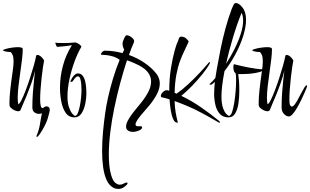

<svg xmlns="http://www.w3.org/2000/svg" viewBox="-21 -762 2032 1258"><path d="M221 135Q218 135 218 131Q218 126 222 119Q236 84 241.5 47Q247 10 254 -20Q246 -16 234 -16Q218 -16 204.5 -26Q191 -36 191 -58Q191 -107 194.5 -155.5Q198 -204 202.5 -242.5Q207 -281 209 -299Q199 -257 184 -215Q169 -173 154 -136.5Q139 -100 128 -75.5Q117 -51 115 -44Q111 -33 98 -33Q88 -33 75 -39Q62 -45 52.5 -53.5Q43 -62 42 -68Q41 -73 41 -79.5Q41 -86 41 -93Q41 -122 46 -170.5Q51 -219 62 -294Q68 -335 68 -360Q68 -386 62.5 -400Q57 -414 49 -421Q33 -421 16 -424.5Q-1 -428 -1 -433Q-1 -436 15.5 -441Q32 -446 55 -449.5Q78 -453 97 -453Q111 -453 119.5 -450Q128 -447 128 -439Q128 -411 123 -370.5Q118 -330 111.5 -285Q105 -240 100 -197Q95 -154 95 -120Q95 -108 96 -97.5Q97 -87 99 -79Q107 -81 119.5 -105.5Q132 -130 146.5 -168Q161 -206 175 -249Q189 -292 200 -331Q211 -370 216 -397Q217 -402 224 -402Q235 -402 248.5 -390.5Q262 -379 268 -365Q265 -353 260.5 -322Q256 -291 251.5 -251.5Q247 -212 244.5 -174.5Q242 -137 242 -111Q242 -87 245.5 -70.5Q249 -54 258 -54Q263 -54 268 -59.5Q273 -65 282 -65Q284 -65 286 -65Q288 -65 291 -64Q305 -60 305 -43Q305 -33 301 -20Q297 -7 294 6Q290 23 280 45Q270 67 258 87.5Q246 108 236 121.5Q226 135 221 135Z M467 7Q430 7 409.5 -22.5Q389 -52 380.5 -97Q372 -142 372 -187Q372 -258 391 -330Q410 -402 450 -466Q425 -461 396.5 -458.5Q368 -456 354 -455Q351 -455 346 -466.5Q341 -478 341 -481Q341 -482 342 -482Q354 -481 366.5 -480.5Q379 -480 392 -480Q412 -480 432.5 -481Q453 -482 473 -484Q484 -482 498 -472Q512 -462 512 -456V-455Q487 -413 466.5 -356.5Q446 -300 433.5 -240.5Q421 -181 421 -130Q421 -87 431 -59Q441 -31 453 -17Q465 -3 471 -3Q481 -3 488.5 -20.5Q496 -38 501.5 -64.5Q507 -91 510 -120.5Q513 -150 513 -174Q513 -188 511.5 -208.5Q510 -229 505 -245.5Q500 -262 489 -262Q476 -262 457 -232Q455 -228 451.5 -227Q448 -226 446 -226Q439 -226 439 -228Q453 -257 465.5 -269Q478 -281 489 -281Q509 -281 520.5 -266Q532 -251 537 -229.5Q542 -208 543.5 -187.5Q545 -167 545 -156Q545 -117 537 -79.5Q529 -42 512 -17.5Q495 7 467 7Z M850 102Q831 102 818 93.5Q805 85 805 67Q805 48 820 22Q835 -4 854 -28Q873 -52 884 -65Q922 -109 945.5 -150Q969 -191 969 -228Q969 -263 944.5 -292.5Q920 -322 864 -346Q852 -352 838.5 -357Q825 -362 811 -367Q788 -297 766.5 -217Q745 -137 728 -55Q711 27 701.5 105.5Q692 184 692 251Q692 290 695.5 323.5Q699 357 707 384Q718 422 733.5 435Q749 448 763 448Q773 448 781.5 444.5Q790 441 795 438Q803 434 809 434Q815 434 815 439Q815 441 812 446Q808 451 792 463.5Q776 476 753 476Q746 476 737.5 474Q729 472 720 467Q692 451 676.5 415.5Q661 380 654.5 331.5Q648 283 648 229Q648 162 654.5 95.5Q661 29 668 -19Q674 -65 687 -123.5Q700 -182 719 -245.5Q738 -309 763 -370Q743 -385 719.5 -392Q696 -399 675.5 -401Q655 -403 645 -403Q639 -404 641.5 -410.5Q644 -417 651 -423.5Q658 -430 665 -430Q723 -430 782 -414Q788 -426 793 -437Q787 -447 784.5 -457Q782 -467 782 -476Q782 -486 785 -492Q792 -511 798.5 -522.5Q805 -534 817 -530Q834 -525 847.5 -512Q861 -499 857 -486Q840 -448 824 -402Q879 -382 925.5 -350.5Q972 -319 1003 -280Q1026 -251 1026 -215Q1026 -182 1007.5 -146Q989 -110 958 -72Q949 -61 934 -44Q919 -27 903.5 -8.5Q888 10 877.5 26.5Q867 43 867 53Q867 64 880 65Q884 65 888.5 65.5Q893 66 898 65H900Q910 65 910 73Q910 81 900 88Q875 102 850 102Z M1142 42Q1124 42 1113.5 18Q1103 -6 1097.5 -41.5Q1092 -77 1090 -111Q1077 -115 1064.5 -118.5Q1052 -122 1041 -124Q1033 -125 1033 -134Q1033 -145 1045.5 -158Q1058 -171 1073 -171L1080 -170L1088 -167V-168Q1088 -247 1099 -314.5Q1110 -382 1122.5 -427Q1135 -472 1140 -481Q1145 -489 1149.5 -505.5Q1154 -522 1167 -522Q1187 -522 1201 -508Q1215 -494 1215 -489Q1203 -461 1188 -431Q1173 -401 1159 -363.5Q1145 -326 1135 -275Q1125 -224 1123 -154L1136 -148Q1173 -174 1212 -210Q1251 -246 1286.5 -284Q1322 -322 1348 -353Q1350 -355 1352 -355Q1355 -355 1355 -351Q1355 -349 1354 -347Q1336 -314 1304.5 -275Q1273 -236 1237 -199Q1201 -162 1167 -134Q1232 -103 1294.5 -60Q1357 -17 1413 29Q1420 35 1420 38Q1420 42 1416 42Q1413 42 1411 40Q1388 26 1344 1.5Q1300 -23 1250 -48Q1233 -56 1197.5 -71Q1162 -86 1123 -100Q1124 -57 1130.5 -22Q1137 13 1144 40Q1144 42 1142 42Z M1476 7Q1440 7 1419.5 -15.5Q1399 -38 1390.5 -73.5Q1382 -109 1382 -148Q1382 -167 1383.5 -187Q1385 -207 1387 -226Q1383 -222 1379 -218.5Q1375 -215 1370 -211Q1366 -207 1359 -207Q1352 -207 1352 -210Q1352 -211 1354 -213Q1363 -221 1372 -230.5Q1381 -240 1390 -251L1400 -312Q1410 -369 1423.5 -436.5Q1437 -504 1455.5 -573Q1474 -642 1497 -703Q1504 -720 1509.5 -731Q1515 -742 1525 -742Q1536 -742 1548 -733Q1560 -724 1566 -714H1567Q1591 -684 1591 -633Q1591 -584 1572 -524.5Q1553 -465 1521 -405.5Q1489 -346 1450 -296Q1430 -194 1430 -130Q1430 -83 1440 -55Q1450 -27 1462 -15Q1474 -3 1479 -3Q1491 -3 1499.5 -27.5Q1508 -52 1514 -89.5Q1520 -127 1523 -167Q1526 -207 1526 -238Q1526 -267 1523 -282Q1508 -291 1508 -322Q1508 -341 1514 -341H1516Q1517 -340 1519 -340H1520Q1520 -340 1520.5 -339.5Q1521 -339 1522 -339Q1537 -335 1561 -329.5Q1585 -324 1612 -319Q1639 -314 1661.5 -311Q1684 -308 1695 -308Q1699 -308 1701 -309Q1703 -310 1704 -310Q1707 -310 1707 -308Q1707 -303 1699 -298Q1692 -293 1672 -288Q1652 -283 1626.5 -280Q1601 -277 1576 -277Q1566 -277 1557 -276.5Q1548 -276 1540 -277Q1543 -258 1545 -230.5Q1547 -203 1547 -167Q1547 -127 1541.5 -86.5Q1536 -46 1520.5 -19.5Q1505 7 1476 7ZM1460 -344Q1491 -391 1516 -441.5Q1541 -492 1556.5 -540.5Q1572 -589 1572 -628Q1572 -642 1569.5 -655Q1567 -668 1562 -678Q1532 -605 1505.5 -516.5Q1479 -428 1460 -344Z M1872 1Q1855 1 1839.5 -15.5Q1824 -32 1824 -58Q1824 -107 1827.5 -155.5Q1831 -204 1835.5 -242.5Q1840 -281 1842 -299Q1832 -257 1817 -215Q1802 -173 1787 -136.5Q1772 -100 1761 -75.5Q1750 -51 1748 -44Q1744 -33 1731 -33Q1721 -33 1708 -39Q1695 -45 1685.5 -53.5Q1676 -62 1675 -68Q1674 -73 1674 -79.5Q1674 -86 1674 -93Q1674 -122 1679 -170.5Q1684 -219 1695 -294Q1701 -335 1701 -360Q1701 -386 1695.5 -400Q1690 -414 1682 -421Q1666 -421 1649 -424.5Q1632 -428 1632 -433Q1632 -436 1648.5 -441Q1665 -446 1688 -449.5Q1711 -453 1730 -453Q1744 -453 1752.5 -450Q1761 -447 1761 -439Q1761 -411 1756 -370.5Q1751 -330 1744.5 -285Q1738 -240 1733 -197Q1728 -154 1728 -120Q1728 -108 1729 -97.5Q1730 -87 1732 -79Q1740 -81 1752.5 -105.5Q1765 -130 1779.5 -168Q1794 -206 1808 -249Q1822 -292 1833 -331Q1844 -370 1849 -397Q1850 -402 1857 -402Q1868 -402 1881.5 -390.5Q1895 -379 1901 -365Q1898 -353 1893.5 -322Q1889 -291 1884.5 -251.5Q1880 -212 1877.5 -174.5Q1875 -137 1875 -111Q1875 -80 1880 -72Q1885 -64 1892 -64Q1900 -64 1910.5 -78Q1921 -92 1932 -113Q1943 -134 1954 -154.5Q1965 -175 1973.5 -189Q1982 -203 1987 -203Q1991 -203 1991 -198Q1991 -195 1988 -187Q1984 -177 1974.5 -154.5Q1965 -132 1952 -105.5Q1939 -79 1925 -55Q1911 -31 1897 -15Q1883 1 1872 1Z"/></svg>

Font: Comforter
Style: Regular
Weight: 400
Designer: Robert E. Leuschke
Foundry: Robert E. Leuschke
Version: Version 1.013; ttfautohint (v1.8.3)